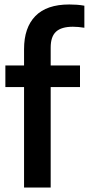

<svg xmlns="http://www.w3.org/2000/svg" viewBox="-20 -838 397 858"><path d="M87.5 0V-449H4V-545.5H87.5V-618.5Q87.5 -714.5 138 -766.2Q188.5 -818 289.5 -818Q305.5 -818 323.2 -816.8Q341 -815.5 357 -812.5V-714Q329.5 -718.5 305.5 -718.5Q254.5 -718.5 230.5 -696.5Q206.5 -674.5 206.5 -625.5V-545.5H337.5V-449H206.5V0Z"/></svg>

Font: Encode Sans Condensed Condensed SemiBold
Style: Regular
Weight: 600
Width: 3
Designer: Multiple Designers
Foundry: Impallari Type
Version: Version 3.000; ttfautohint (v1.8.3) -l 8 -r 50 -G 200 -x 14 